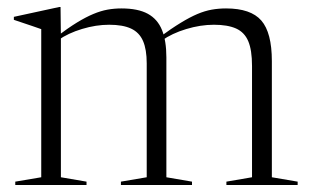

<svg xmlns="http://www.w3.org/2000/svg" viewBox="-20 -527 882 547"><path d="M153.5 -422.5V-22L226.5 -9.5V0H23.5V-9.5L97.5 -22V-444Q89.5 -447 71.5 -453Q53.5 -459 19.5 -470.5V-479L148.5 -507H152.5ZM454 -363.5V-22L527 -9.5V0H324.5V-9.5L398 -22V-346.5Q398 -386 387.5 -410.2Q377 -434.5 353.5 -445.5Q330 -456.5 291 -456.5Q253.5 -456.5 213.8 -444.5Q174 -432.5 145.5 -412.5L140.5 -422Q173.5 -447 199.2 -462.8Q225 -478.5 246 -487.2Q267 -496 286.2 -499.5Q305.5 -503 326 -503Q373 -503 401 -487.8Q429 -472.5 441.5 -441.5Q454 -410.5 454 -363.5ZM754.5 -353V-22L828 -9.5V0H625V-9.5L698 -22V-339Q698 -384.5 687.2 -409.8Q676.5 -435 652.5 -445.8Q628.5 -456.5 589.5 -456.5Q551 -456.5 510.5 -444.2Q470 -432 441 -411.5L434.5 -421Q468.5 -446 494.8 -462Q521 -478 542.2 -487Q563.5 -496 583.2 -499.5Q603 -503 624 -503Q694.5 -503 724.5 -468.5Q754.5 -434 754.5 -353Z"/></svg>

Font: Newsreader 60pt Light
Style: Regular
Weight: 300
Designer: Hugues Gentile
Foundry: Production Type
Version: Version 1.003